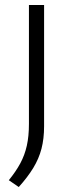

<svg xmlns="http://www.w3.org/2000/svg" viewBox="-20 -615 294 773"><path d="M55.5 138 15.5 110.5Q44 75.5 61.8 42.5Q79.5 9.5 88 -28.5Q96.5 -66.5 96.5 -116V-595H157.5V-107Q157.5 -56.5 147 -16.2Q136.5 24 114 61Q91.5 98 55.5 138Z"/></svg>

Font: Encode Sans SC SemiExpanded Light
Style: Regular
Weight: 300
Width: 6
Designer: Multiple Designers
Foundry: Impallari Type
Version: Version 3.002